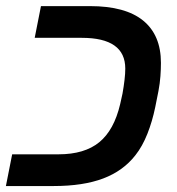

<svg xmlns="http://www.w3.org/2000/svg" viewBox="-31 -624 595 644"><path d="M489.7 -264.6Q480 -217.3 463.4 -175.3Q446.8 -133.3 423.3 -103.5Q382.3 -50.8 315.2 -25.4Q248 0 148.9 0H-11.2L9.8 -106.4H165.5Q252.4 -106.4 302 -147Q351.6 -187.5 372.1 -274.9L379.9 -310.1Q384.3 -335 386.7 -356Q389.2 -377 389.2 -394Q389.2 -497.1 243.2 -497.1H85.4L106.4 -603.5H271Q389.6 -603.5 449.2 -554.9Q508.8 -506.3 508.8 -413.1Q508.8 -392.6 507.1 -368.7Q505.4 -344.7 500.5 -318.8Z"/></svg>

Font: Arimo SemiBold
Style: Italic
Weight: 600
Italic angle: -12°
Version: Version 1.33